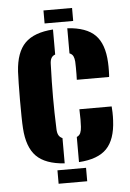

<svg xmlns="http://www.w3.org/2000/svg" viewBox="-56 -841 596 883"><g transform="rotate(-5 242.5 -400.0)"><path d="M214.5 -91Q125.5 -97 84.2 -139Q43 -181 37.5 -268Q36 -288 35.5 -323.8Q35 -359.5 35 -400Q35 -440.5 35.8 -476Q36.5 -511.5 37.5 -530Q43 -619 84.8 -661Q126.5 -703 214.5 -709V-593.5Q202 -589 196.5 -579Q191 -569 190.5 -553Q189 -507.5 188.2 -469.8Q187.5 -432 187.5 -397.5Q187.5 -363 188.2 -327.8Q189 -292.5 190.5 -251Q191 -234 196.5 -223.5Q202 -213 214.5 -207.5ZM178.5 0V-62H310.5V0ZM280.5 -91V-207Q293 -212.5 297.8 -223.8Q302.5 -235 303.5 -252Q304.5 -267 304.5 -285.5Q304.5 -304 303.5 -333H452.5Q453.5 -327 454 -305.8Q454.5 -284.5 453.5 -268Q449.5 -180.5 409 -138.5Q368.5 -96.5 280.5 -91ZM303.5 -469Q304 -479 304.2 -495Q304.5 -511 304.2 -527Q304 -543 303.5 -553Q302.5 -567.5 297.8 -577.8Q293 -588 280.5 -593V-709Q368.5 -703.5 409 -662.5Q449.5 -621.5 453.5 -536Q454.5 -519.5 454 -496.2Q453.5 -473 452.5 -469ZM178.5 -740V-800H310.5V-740Z"/></g></svg>

Font: Big Shoulders Stencil Text Thin Black
Style: Regular
Weight: 900
Version: Version 2.001